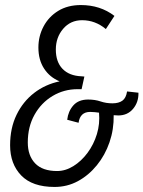

<svg xmlns="http://www.w3.org/2000/svg" viewBox="-20 -730 568 760"><path d="M196 10Q108 10 64 -35.5Q20 -81 20 -155Q20 -223 45.5 -275.5Q71 -328 115 -362Q159 -396 216 -408Q177 -424 154.5 -458.5Q132 -493 132 -542Q132 -587 152.5 -625.5Q173 -664 210.5 -687Q248 -710 300 -710Q377 -710 433 -667L399 -615Q357 -650 305 -650Q259 -650 230 -616Q201 -582 201 -534Q201 -485 227.5 -457.5Q254 -430 302 -428L314 -427L303 -377H287Q233 -377 188 -350Q143 -323 116.5 -275.5Q90 -228 90 -166Q90 -114 119 -83.5Q148 -53 206 -53Q239 -53 270.5 -72.5Q302 -92 326.5 -125Q351 -158 363.5 -199Q376 -240 372 -284Q364 -285 355.5 -286Q347 -287 337 -287Q297 -287 291 -244L246 -256Q250 -290 270.5 -313Q291 -336 329 -336Q356 -336 378 -328.5Q400 -321 425 -321Q450 -321 464.5 -331.5Q479 -342 483 -368L528 -363Q529 -326 507 -299.5Q485 -273 448 -273Q439 -273 430 -274Q431 -218 413.5 -167Q396 -116 363.5 -76Q331 -36 288.5 -13Q246 10 196 10Z"/></svg>

Font: Georama SemiCondensed
Style: Italic
Weight: 400
Width: 4
Italic angle: -9°
Designer: Jean-Baptiste Levee
Foundry: Production Type
Version: Version 1.000